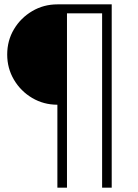

<svg xmlns="http://www.w3.org/2000/svg" viewBox="-20 -750 634 880"><path d="M243 -270Q180 -270 127.5 -301Q75 -332 44 -384.5Q13 -437 13 -500Q13 -564 44 -616Q75 -668 127.5 -699Q180 -730 243 -730H492V110H448V-689H287V110H243Z"/></svg>

Font: M PLUS 1 Light
Style: Regular
Weight: 300
Designer: Coji Morishita
Foundry: UNDERFOREST DESIGN
Version: Version 1.001